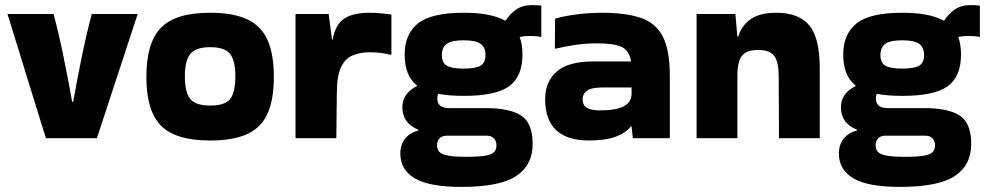

<svg xmlns="http://www.w3.org/2000/svg" viewBox="-20 -551 3863 753"><path d="M519 -493 360 -9H160L10 -494V-496H190Q211 -418 229.5 -327Q248 -236 263 -152H267Q282 -236 300.5 -327Q319 -418 340 -496H519Z M554 -249Q554 -383 611 -442Q668 -501 804 -501Q895 -501 950 -475Q1005 -449 1029.5 -393.5Q1054 -338 1054 -249Q1054 -161 1029.5 -106Q1005 -51 950 -25.5Q895 0 804 0Q668 0 611 -58.5Q554 -117 554 -249ZM804 -137Q862 -137 882.5 -162.5Q903 -188 903 -252Q903 -313 882.5 -339.5Q862 -366 804 -366Q748 -366 726.5 -339.5Q705 -313 705 -252Q705 -188 726.5 -162.5Q748 -137 804 -137Z M1299 -9H1139V-496H1269L1282 -396H1285Q1294 -452 1328 -476.5Q1362 -501 1429 -501Q1456 -501 1478 -498.5Q1500 -496 1515 -494V-338L1513 -336Q1497 -340 1476.5 -343Q1456 -346 1430 -346Q1393 -346 1363.5 -334Q1334 -322 1317.5 -287.5Q1301 -253 1301 -185Z M1621 -42Q1588 -56 1573 -78Q1558 -100 1558 -131Q1558 -159 1573.5 -180Q1589 -201 1615 -213V-216Q1590 -236 1578.5 -266.5Q1567 -297 1567 -337Q1567 -417 1619 -459Q1671 -501 1799 -501Q1904 -501 1959 -471H1964Q1980 -497 2005 -514Q2030 -531 2066 -531Q2077 -531 2086 -530.5Q2095 -530 2103 -529V-406Q2084 -410 2058 -410Q2037 -410 2018 -406Q2029 -377 2029 -337Q2029 -251 1977 -213Q1925 -175 1799 -175Q1770 -175 1745 -177Q1720 -179 1699 -183Q1695 -175 1695 -164Q1695 -148 1705.5 -137.5Q1716 -127 1742 -127H1886Q1978 -127 2023.5 -98Q2069 -69 2069 14Q2069 96 2005 139Q1941 182 1789 182Q1664 182 1607 148.5Q1550 115 1550 51Q1550 16 1569 -7.5Q1588 -31 1621 -39ZM1799 -282Q1846 -282 1865 -293.5Q1884 -305 1884 -335Q1884 -365 1865 -379Q1846 -393 1799 -393Q1751 -393 1732 -379Q1713 -365 1713 -335Q1713 -305 1732 -293.5Q1751 -282 1799 -282ZM1808 64Q1861 64 1886 59Q1911 54 1919 44Q1927 34 1927 19Q1927 2 1917 -8.5Q1907 -19 1887 -19H1734Q1714 -19 1704 -8.5Q1694 2 1694 19Q1694 34 1702.5 44Q1711 54 1735.5 59Q1760 64 1808 64Z M2338 -501Q2434 -501 2493 -481Q2552 -461 2579.5 -407.5Q2607 -354 2607 -253V-9H2462L2457 -55H2454Q2435 -30 2395 -15Q2355 0 2291 0Q2118 0 2118 -162Q2118 -231 2163.5 -270.5Q2209 -310 2307 -310H2455Q2448 -352 2419 -366.5Q2390 -381 2320 -381Q2276 -381 2233.5 -374.5Q2191 -368 2159 -360L2156 -362L2157 -478Q2177 -484 2208 -489.5Q2239 -495 2273.5 -498Q2308 -501 2338 -501ZM2332 -118Q2394 -118 2425 -133.5Q2456 -149 2457 -183V-208H2344Q2300 -208 2282.5 -195.5Q2265 -183 2265 -162Q2265 -137 2283 -127.5Q2301 -118 2332 -118Z M2872 -9H2712V-496H2864L2872 -407H2875Q2889 -452 2925 -476.5Q2961 -501 3025 -501Q3112 -501 3153.5 -452Q3195 -403 3195 -282V-9H3035L3034 -251Q3034 -307 3017 -331Q3000 -355 2953 -355Q2909 -355 2891 -333.5Q2873 -312 2872 -260Z M3341 -42Q3308 -56 3293 -78Q3278 -100 3278 -131Q3278 -159 3293.5 -180Q3309 -201 3335 -213V-216Q3310 -236 3298.5 -266.5Q3287 -297 3287 -337Q3287 -417 3339 -459Q3391 -501 3519 -501Q3624 -501 3679 -471H3684Q3700 -497 3725 -514Q3750 -531 3786 -531Q3797 -531 3806 -530.5Q3815 -530 3823 -529V-406Q3804 -410 3778 -410Q3757 -410 3738 -406Q3749 -377 3749 -337Q3749 -251 3697 -213Q3645 -175 3519 -175Q3490 -175 3465 -177Q3440 -179 3419 -183Q3415 -175 3415 -164Q3415 -148 3425.5 -137.5Q3436 -127 3462 -127H3606Q3698 -127 3743.5 -98Q3789 -69 3789 14Q3789 96 3725 139Q3661 182 3509 182Q3384 182 3327 148.5Q3270 115 3270 51Q3270 16 3289 -7.5Q3308 -31 3341 -39ZM3519 -282Q3566 -282 3585 -293.5Q3604 -305 3604 -335Q3604 -365 3585 -379Q3566 -393 3519 -393Q3471 -393 3452 -379Q3433 -365 3433 -335Q3433 -305 3452 -293.5Q3471 -282 3519 -282ZM3528 64Q3581 64 3606 59Q3631 54 3639 44Q3647 34 3647 19Q3647 2 3637 -8.5Q3627 -19 3607 -19H3454Q3434 -19 3424 -8.5Q3414 2 3414 19Q3414 34 3422.5 44Q3431 54 3455.5 59Q3480 64 3528 64Z"/></svg>

Font: Bakbak One
Style: Regular
Weight: 400
Designer: Saumya Kishore and Sanchit Sawaria
Foundry: A Good Feeling
Version: Version 1.003; ttfautohint (v1.8.3)